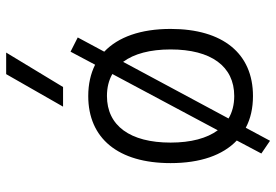

<svg xmlns="http://www.w3.org/2000/svg" viewBox="-157 -678 900 626"><g transform="rotate(-90 293.0 -365.0)"><path d="M147 65.4 189.5 -13.7C218.8 2 253.4 9.8 293 9.8C431.2 9.8 511.7 -87.9 511.7 -258.8C511.7 -356 485.4 -429.7 437.5 -475.1L483.9 -561.5L437.5 -585L395 -504.9C365.7 -519.5 331.5 -527.3 293 -527.3C154.8 -527.3 74.2 -429.7 74.2 -258.8C74.2 -161.6 100.1 -88.4 147.9 -43L105.5 37.1ZM293 -51.3C265.1 -51.3 240.2 -57.6 219.7 -69.8L404.3 -413.6C430.7 -377.9 444.8 -325.7 444.8 -258.8C444.8 -126.5 389.6 -51.3 293 -51.3ZM181.2 -105C155.3 -140.1 141.1 -192.4 141.1 -258.8C141.1 -391.1 196.3 -466.3 293 -466.3C320.3 -466.3 344.2 -460.4 364.7 -448.7ZM258.3 -609.4H322.3L434.6 -794.9H364.3Z"/></g></svg>

Font: Cascadia Code Light
Style: Regular
Weight: 300
Monospace: yes
Designer: Aaron Bell
Foundry: Saja Typeworks
Version: Version 2404.023